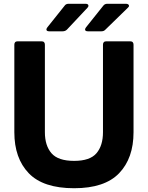

<svg xmlns="http://www.w3.org/2000/svg" viewBox="-20 -982 785 1018"><path d="M56 -281V-745Q56 -763 74 -763H200Q218 -763 218 -745V-281Q218 -210 253 -169.5Q288 -129 373 -129Q457 -129 491.5 -169.5Q526 -210 526 -281V-745Q526 -763 544 -763H670Q688 -763 688 -745V-281Q688 -143 611.5 -63.5Q535 16 373 16Q209 16 132.5 -63.5Q56 -143 56 -281ZM241 -816Q226 -816 226 -826Q226 -830 231 -837L322 -951Q329 -962 344 -962H433Q449 -962 449 -951Q449 -946 443 -940L335 -825Q326 -816 312 -816ZM446 -816Q431 -816 431 -826Q431 -830 436 -837L527 -951Q535 -962 549 -962H648Q655 -962 659.5 -959Q664 -956 664 -951Q664 -946 657 -940L539 -825Q531 -816 518 -816Z"/></svg>

Font: Open Sauce Two ExtraBold
Style: Regular
Weight: 800
Designer: Alfredo Marco Pradil
Foundry: Creative Sauce Fz LLC
Version: Version 1.477